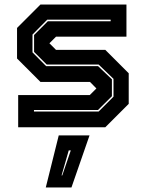

<svg xmlns="http://www.w3.org/2000/svg" viewBox="-20 -560 642 845"><path d="M60 0V-141.5H375L405.5 -172V-169.5L376 -199.5H158L55 -302.5V-437L158 -540H536.5V-398.5H226.5L196 -368V-371L226.5 -340.5H443.5L546.5 -237.5V-103L443.5 0ZM129.5 -69H414L479.5 -134.5V-213L414 -276H185.5L130 -331.5V-406L190.5 -466.5H467V-473.5H188L123 -408V-329.5L183 -269H411.5L472.5 -211V-136.5L411.5 -76H129.5ZM181.5 265 238.5 36H374L294.5 265ZM251 212H254L291.5 102H282.5Z"/></svg>

Font: Tourney ExtraBold
Style: Regular
Weight: 800
Designer: Tyler Finck
Foundry: Etcetera Type Co
Version: Version 1.015